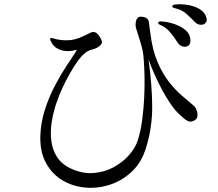

<svg xmlns="http://www.w3.org/2000/svg" viewBox="-20 -861 1040 914"><path d="M733 -753Q735 -760 747 -759Q759 -758 769 -757Q775 -756 792 -752Q809 -748 830 -738.5Q851 -729 867 -714Q883 -699 886 -676Q889 -648 872 -641Q863 -636 848 -640.5Q833 -645 823 -662Q812 -680 793.5 -703Q775 -726 756 -736Q749 -739 740.5 -743.5Q732 -748 733 -753ZM800 -831Q801 -838 813 -839.5Q825 -841 835 -841Q841 -841 859 -839.5Q877 -838 899 -831.5Q921 -825 939 -811.5Q957 -798 963 -775Q966 -762 961.5 -756Q957 -750 953 -747Q945 -742 931 -743.5Q917 -745 904 -760Q890 -775 868.5 -794Q847 -813 826 -818Q818 -820 809 -823Q800 -826 800 -831ZM219 -677Q221 -683 236.5 -677.5Q252 -672 276 -670Q299 -668 318.5 -670.5Q338 -673 359.5 -681.5Q381 -690 412 -706Q425 -712 435.5 -706Q446 -700 453.5 -688Q461 -676 464 -668Q469 -656 456 -643.5Q443 -631 414 -624Q382 -616 347 -566Q312 -516 279 -446Q263 -413 248.5 -370.5Q234 -328 226.5 -282.5Q219 -237 224 -193Q229 -149 251.5 -113.5Q274 -78 321 -57Q375 -33 427 -37.5Q479 -42 522 -65.5Q565 -89 595 -123.5Q625 -158 636 -193Q650 -238 657 -291Q664 -344 666.5 -397Q669 -450 668 -496Q667 -542 664.5 -574Q662 -606 660 -616Q657 -631 649.5 -656.5Q642 -682 634.5 -705Q627 -728 626 -734Q625 -740 626 -752.5Q627 -765 634 -774.5Q641 -784 658 -781Q685 -778 688.5 -756.5Q692 -735 696 -701Q706 -621 730.5 -564.5Q755 -508 786 -469Q817 -430 848 -404Q879 -378 902 -358Q911 -350 916.5 -335Q922 -320 919.5 -306Q917 -292 902 -286Q887 -279 875 -284.5Q863 -290 853.5 -299Q844 -308 838 -313Q813 -335 792 -366.5Q771 -398 755 -427Q735 -464 718 -501.5Q701 -539 687 -578Q704 -456 704.5 -353.5Q705 -251 674 -154Q653 -87 607.5 -44Q562 -1 504 18Q446 37 387 32Q328 27 278.5 -2Q229 -31 199.5 -84Q170 -137 172 -214Q174 -277 193.5 -338Q213 -399 240.5 -451.5Q268 -504 294 -543.5Q320 -583 334.5 -604.5Q349 -626 343 -624Q321 -617 296 -618Q271 -619 248 -633Q235 -642 226 -657Q217 -672 219 -677Z"/></svg>

Font: Shippori Mincho TTF
Style: Regular
Weight: 400
Version: Version 2.100